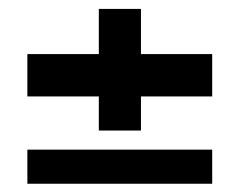

<svg xmlns="http://www.w3.org/2000/svg" viewBox="-20 -538 552 442"><path d="M207.5 -237.5V-316H43V-413.5H207.5V-517.5H304.5V-413.5H468.5V-316H304.5V-237.5ZM43 -115V-193.5H468.5V-115Z"/></svg>

Font: Big Shoulders Display Thin ExtraBold
Style: Regular
Weight: 800
Version: Version 2.002